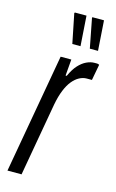

<svg xmlns="http://www.w3.org/2000/svg" viewBox="-114 -770 494 816"><g transform="rotate(15 133.5 -361.5)"><path d="M7 0 100 -526H147L141 -454H146Q160 -485 176.5 -503Q193 -521 211 -529.5Q229 -538 246 -538Q252 -538 257 -538Q262 -538 267 -535L254 -465H231Q215 -465 199 -456.5Q183 -448 169 -431Q155 -414 144 -387Q133 -360 126 -323L69 0ZM211 -591 186 -720 187 -723H238L247 -591ZM134 -591 108 -720 110 -723H161L170 -591Z"/></g></svg>

Font: Archivo ExtraCondensed Light
Style: Italic
Weight: 300
Width: 2
Italic angle: -10°
Designer: Hector Gatti
Foundry: Omnibus-Type
Version: Version 2.001